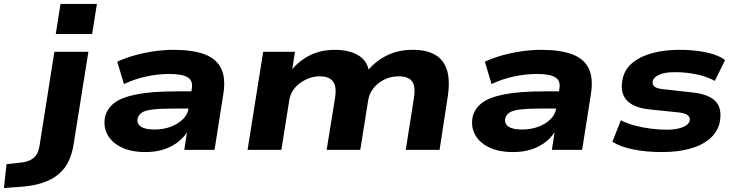

<svg xmlns="http://www.w3.org/2000/svg" viewBox="-152 -758 3719 971"><path d="M130 -586 154 -738H338L314 -586ZM-132 193 -119 72 -53 65Q-10 62 15 43Q40 24 47 -15L123 -496H295L221 -33Q214 16 196 55Q178 94 145.5 122Q113 150 61.5 167Q10 184 -66 188Z M584 11Q511 11 462 -13Q413 -37 391.5 -77Q370 -117 379 -166Q389 -208 425 -236.5Q461 -265 537.5 -280.5Q614 -296 742 -296H839L826 -209H728Q661 -209 622 -204.5Q583 -200 566 -189Q549 -178 544 -159Q539 -134 559.5 -118.5Q580 -103 630 -103Q673 -103 710 -116.5Q747 -130 772.5 -154.5Q798 -179 802 -212L818 -309Q825 -350 797 -367Q769 -384 706 -384Q649 -384 589.5 -371.5Q530 -359 475 -333L441 -446Q482 -465 530.5 -478.5Q579 -492 629.5 -499Q680 -506 726 -506Q821 -506 881 -484Q941 -462 965.5 -413.5Q990 -365 978 -286L933 0H780L796 -105H803Q785 -70 753.5 -44Q722 -18 680 -3.5Q638 11 584 11Z M1100 0 1179 -496H1340L1324 -396H1316Q1357 -449 1413.5 -477.5Q1470 -506 1541 -506Q1611 -506 1657 -480Q1703 -454 1713 -402L1706 -399Q1747 -449 1804.5 -477.5Q1862 -506 1935 -506Q2005 -506 2048.5 -481Q2092 -456 2108.5 -403.5Q2125 -351 2112 -267L2071 0H1900L1941 -260Q1948 -304 1941 -327.5Q1934 -351 1915 -361.5Q1896 -372 1865 -372Q1824 -372 1790.5 -355Q1757 -338 1736 -311Q1715 -284 1710 -251L1670 0H1500L1542 -260Q1549 -304 1541.5 -327.5Q1534 -351 1514.5 -361.5Q1495 -372 1465 -372Q1435 -372 1408.5 -361.5Q1382 -351 1361 -334.5Q1340 -318 1327.5 -297Q1315 -276 1311 -252L1271 0Z M2443 11Q2370 11 2321 -13Q2272 -37 2250.5 -77Q2229 -117 2238 -166Q2248 -208 2284 -236.5Q2320 -265 2396.5 -280.5Q2473 -296 2601 -296H2698L2685 -209H2587Q2520 -209 2481 -204.5Q2442 -200 2425 -189Q2408 -178 2403 -159Q2398 -134 2418.5 -118.5Q2439 -103 2489 -103Q2532 -103 2569 -116.5Q2606 -130 2631.5 -154.5Q2657 -179 2661 -212L2677 -309Q2684 -350 2656 -367Q2628 -384 2565 -384Q2508 -384 2448.5 -371.5Q2389 -359 2334 -333L2300 -446Q2341 -465 2389.5 -478.5Q2438 -492 2488.5 -499Q2539 -506 2585 -506Q2680 -506 2740 -484Q2800 -462 2824.5 -413.5Q2849 -365 2837 -286L2792 0H2639L2655 -105H2662Q2644 -70 2612.5 -44Q2581 -18 2539 -3.5Q2497 11 2443 11Z M3197 11Q3112 11 3047 -3Q2982 -17 2945 -41L2988 -150Q3018 -134 3057 -123.5Q3096 -113 3138.5 -107.5Q3181 -102 3219 -102Q3269 -102 3300 -114.5Q3331 -127 3336 -148Q3339 -164 3327 -174.5Q3315 -185 3284 -189L3130 -205Q3050 -214 3016.5 -252Q2983 -290 2996 -355Q3006 -407 3046 -440Q3086 -473 3147.5 -489.5Q3209 -506 3284 -506Q3338 -506 3383 -499.5Q3428 -493 3461.5 -481.5Q3495 -470 3515 -454L3463 -349Q3423 -371 3370 -382Q3317 -393 3263 -393Q3207 -393 3180 -379.5Q3153 -366 3149 -348Q3146 -332 3157 -321Q3168 -310 3202 -307L3354 -290Q3433 -281 3467 -245.5Q3501 -210 3488 -140Q3477 -90 3437 -56Q3397 -22 3335.5 -5.5Q3274 11 3197 11Z"/></svg>

Font: Nunito Sans 10pt Expanded ExtraBold
Style: Italic
Weight: 800
Width: 7
Italic angle: -9°
Designer: Vernon Adams
Foundry: Vernon Adams
Version: Version 3.101;gftools[0.9.27]